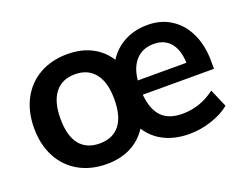

<svg xmlns="http://www.w3.org/2000/svg" viewBox="-88 -687 1106 864"><g transform="rotate(-20 465.5 -255.0)"><path d="M892 -230H551Q558 -157 592 -122.5Q626 -88 691 -88Q776 -88 847 -142L884 -56Q849 -27 796 -9.5Q743 8 690 8Q622 8 571 -17Q520 -42 489 -90Q458 -42 408.5 -17Q359 8 294 8Q218 8 160.5 -24.5Q103 -57 71.5 -116.5Q40 -176 40 -255Q40 -334 71.5 -393.5Q103 -453 160.5 -485.5Q218 -518 294 -518Q359 -518 408.5 -493Q458 -468 489 -420Q519 -467 567.5 -492.5Q616 -518 678 -518Q742 -518 790.5 -486.5Q839 -455 865.5 -398Q892 -341 892 -265ZM552 -298H785Q782 -362 753.5 -395Q725 -428 675 -428Q622 -428 590 -394Q558 -360 552 -298ZM424 -255Q424 -336 390.5 -378.5Q357 -421 295 -421Q233 -421 199.5 -378.5Q166 -336 166 -255Q166 -173 199 -131.5Q232 -90 295 -90Q358 -90 391 -131.5Q424 -173 424 -255Z"/></g></svg>

Font: Muli-Bold
Style: Bold
Weight: 700
Version: Version 2.000